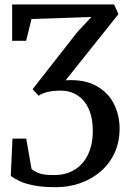

<svg xmlns="http://www.w3.org/2000/svg" viewBox="-20 -570 568 838"><path d="M223.5 247Q167.5 247 128.8 239.5Q90 232 65.8 220.5Q41.5 209 27 198L34.5 35H94.5L117.5 167Q133.5 181 155.8 187.8Q178 194.5 216 194Q268.5 194 306.2 170.5Q344 147 364.5 103.8Q385 60.5 385 1.5Q385 -39 375.8 -71.2Q366.5 -103.5 348.2 -126.5Q330 -149.5 303.8 -162Q277.5 -174.5 243 -174.5Q212 -174.5 187.5 -168.5Q163 -162.5 148.5 -152L122.5 -181L317.5 -430L379 -496L117.5 -487L94 -392H33V-550.5H478L497 -508.5L266.5 -219.5Q346.5 -224.5 398.8 -196Q451 -167.5 476.5 -117.8Q502 -68 502 -8.5Q502 49 480.5 96.2Q459 143.5 420.8 177Q382.5 210.5 332 228.8Q281.5 247 223.5 247Z"/></svg>

Font: Merriweather 24pt
Style: Regular
Weight: 400
Designer: Eben Sorkin
Foundry: Eben Sorkin
Version: Version 2.100